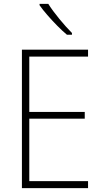

<svg xmlns="http://www.w3.org/2000/svg" viewBox="-20 -970 530 990"><path d="M434 0H93V-714H434V-678H131V-393H417V-358H131V-36H434ZM229 -950Q251 -915 286 -872.5Q321 -830 351 -800V-791H325Q301 -811 274.5 -838Q248 -865 224 -892.5Q200 -920 184 -943V-950Z"/></svg>

Font: Noto Sans Armenian SemiCondensed ExtraLight
Style: Regular
Weight: 200
Width: 4
Designer: Monotype Design Team
Foundry: Monotype Imaging Inc.
Version: Version 2.008; ttfautohint (v1.8.4.7-5d5b)